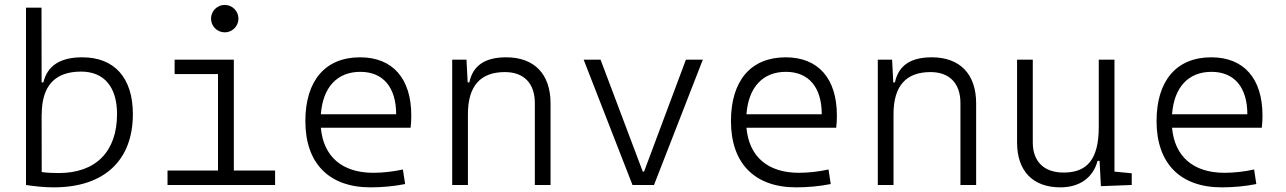

<svg xmlns="http://www.w3.org/2000/svg" viewBox="-20 -764 5313 793"><path d="M202.1 9.8C409.7 9.8 528.8 -100.6 528.8 -293C528.8 -442.4 452.6 -527.3 319.8 -527.3C229.5 -527.3 175.8 -493.2 159.2 -423.8H151.9L151.4 -732.4H87.4V0C127 5.9 163.1 9.8 202.1 9.8ZM151.9 -292.5 152.3 -291C152.3 -409.7 207 -468.3 314.9 -468.3C410.2 -468.3 463.4 -404.8 463.4 -293C463.4 -138.2 376 -49.3 222.7 -49.3C199.2 -49.3 174.8 -50.3 152.3 -53.2Z M671.9 0H1116.2V-59.6H945.8V-517.6H701.2V-458H880.4V-59.6H671.9ZM908.2 -630.4C939.5 -630.4 964.8 -655.8 964.8 -687C964.8 -718.3 939.5 -743.7 908.2 -743.7C877 -743.7 851.6 -718.3 851.6 -687C851.6 -655.8 877 -630.4 908.2 -630.4Z M1510.3 9.8C1556.6 9.8 1607.9 5.4 1653.3 -3.9L1644 -64C1604.5 -55.2 1560.5 -50.3 1522 -50.3C1393.1 -50.3 1315.9 -117.2 1305.2 -236.3H1675.8C1677.7 -250 1678.7 -268.1 1678.7 -287.1C1678.7 -440.4 1601.1 -527.3 1467.3 -527.3C1323.7 -527.3 1241.2 -431.2 1241.2 -263.7C1241.2 -89.4 1338.9 9.8 1510.3 9.8ZM1305.2 -292C1313.5 -403.3 1372.1 -467.3 1468.3 -467.3C1562 -467.3 1616.2 -403.8 1616.2 -292Z M2189 0H2253.9V-336.9C2253.9 -458 2187 -527.3 2070.8 -527.3C1982.9 -527.3 1933.1 -493.2 1918.5 -423.8H1911.6L1906.7 -517.6H1847.7V0H1912.6V-292.5C1912.6 -409.2 1964.4 -466.3 2065.4 -466.3C2143.1 -466.3 2189 -420.4 2189 -338.4Z M2592.3 0H2681.2L2882.8 -517.6H2813L2640.1 -55.2H2634.8L2460.4 -517.6H2390.6Z M3268.1 9.8C3314.5 9.8 3365.7 5.4 3411.1 -3.9L3401.9 -64C3362.3 -55.2 3318.4 -50.3 3279.8 -50.3C3150.9 -50.3 3073.7 -117.2 3063 -236.3H3433.6C3435.5 -250 3436.5 -268.1 3436.5 -287.1C3436.5 -440.4 3358.9 -527.3 3225.1 -527.3C3081.5 -527.3 2999 -431.2 2999 -263.7C2999 -89.4 3096.7 9.8 3268.1 9.8ZM3063 -292C3071.3 -403.3 3129.9 -467.3 3226.1 -467.3C3319.8 -467.3 3374 -403.8 3374 -292Z M3946.8 0H4011.7V-336.9C4011.7 -458 3944.8 -527.3 3828.6 -527.3C3740.7 -527.3 3690.9 -493.2 3676.3 -423.8H3669.4L3664.6 -517.6H3605.5V0H3670.4V-292.5C3670.4 -409.2 3722.2 -466.3 3823.2 -466.3C3900.9 -466.3 3946.8 -420.4 3946.8 -338.4Z M4359.9 9.8C4438.5 9.8 4494.6 -29.8 4513.2 -99.6H4521.5L4526.9 4.9L4654.3 0V-48.3L4583 -55.2V-517.6H4518.1V-239.3C4518.1 -103.5 4468.3 -51.3 4373 -51.3C4293 -51.3 4245.6 -95.7 4245.6 -175.8V-517.6H4180.7V-175.8C4180.7 -57.6 4245.6 9.8 4359.9 9.8Z M5025.9 9.8C5072.3 9.8 5123.5 5.4 5168.9 -3.9L5159.7 -64C5120.1 -55.2 5076.2 -50.3 5037.6 -50.3C4908.7 -50.3 4831.5 -117.2 4820.8 -236.3H5191.4C5193.4 -250 5194.3 -268.1 5194.3 -287.1C5194.3 -440.4 5116.7 -527.3 4982.9 -527.3C4839.4 -527.3 4756.8 -431.2 4756.8 -263.7C4756.8 -89.4 4854.5 9.8 5025.9 9.8ZM4820.8 -292C4829.1 -403.3 4887.7 -467.3 4983.9 -467.3C5077.6 -467.3 5131.8 -403.8 5131.8 -292Z"/></svg>

Font: Cascadia Code PL Light
Style: Regular
Weight: 300
Monospace: yes
Designer: Aaron Bell
Foundry: Saja Typeworks
Version: Version 2404.023